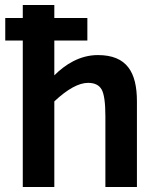

<svg xmlns="http://www.w3.org/2000/svg" viewBox="-20 -747 634 767"><path d="M371 -527C297.8 -527 239.1 -488.1 197 -446V-585H329V-675H197V-727H71V-675H1V-585H71V0H197V-342C249.7 -391.3 294.7 -416 332 -416C358 -416 376 -407.2 386 -389.5C396 -371.8 401 -336 401 -282V0H527V-342C527 -458 487 -527 371 -527Z"/></svg>

Font: Fog Sans
Style: Bold
Weight: 700
Foundry: Intel Corporation
Version: Version 1.00